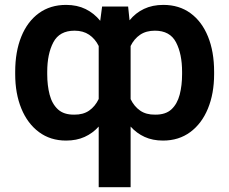

<svg xmlns="http://www.w3.org/2000/svg" viewBox="-20 -573 951 796"><path d="M389.2 203.1V-48.3Q364.3 -20.5 330.8 -5.4Q297.4 9.8 253.9 9.8Q189 9.8 141.6 -25.4Q94.2 -60.5 68.6 -122.8Q43 -185.1 43 -265.6V-275.4Q43 -358.9 68.4 -421.4Q93.8 -483.9 141.1 -518.3Q188.5 -552.7 253.9 -552.7Q299.8 -552.7 335 -535.4Q370.1 -518.1 395.5 -486.8L403.3 -545.9H511.2L517.1 -488.8Q542 -519.5 576.9 -536.1Q611.8 -552.7 657.2 -552.7Q722.7 -552.7 769.8 -518.3Q816.9 -483.9 842.3 -421.4Q867.7 -358.9 867.7 -275.4V-265.6Q867.7 -185.1 842 -122.8Q816.4 -60.5 768.8 -25.4Q721.2 9.8 655.8 9.8Q612.8 9.8 579.6 -5.4Q546.4 -20.5 521.5 -48.3V203.1ZM734.9 -265.6V-275.4Q734.9 -349.6 709.7 -397.7Q684.6 -445.8 622.1 -445.8Q585.9 -445.8 561 -429Q536.1 -412.1 521.5 -382.3V-162.1Q536.1 -131.8 561 -114.5Q585.9 -97.2 623 -97.7Q666.5 -97.2 690.7 -119.6Q714.8 -142.1 724.9 -180.4Q734.9 -218.8 734.9 -265.6ZM175.8 -275.4V-265.6Q175.8 -218.8 185.8 -180.4Q195.8 -142.1 220.2 -119.6Q244.6 -97.2 287.6 -97.7Q324.7 -97.2 349.6 -114.5Q374.5 -131.8 389.2 -162.6V-382.3Q374.5 -412.1 349.6 -429Q324.7 -445.8 289.1 -445.8Q226.6 -445.8 201.2 -397.7Q175.8 -349.6 175.8 -275.4Z"/></svg>

Font: Inter Display Semi Bold
Style: Regular
Weight: 600
Designer: Rasmus Andersson
Foundry: rsms
Version: Version 4.000;git-37864ae